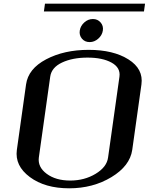

<svg xmlns="http://www.w3.org/2000/svg" viewBox="-20 -1020 806 1040"><path d="M565.4 -167 627 -604.5Q633.8 -653.3 584.5 -680.7Q535.2 -708 454.1 -708Q373 -708 315.9 -681.2Q258.8 -654.3 252 -604.5L190.4 -167Q183.6 -115.2 232.9 -78.6Q282.2 -42 360.4 -42Q437.5 -42 498 -78.6Q558.6 -115.2 565.4 -167ZM696.3 -208Q683.6 -121.1 583.5 -60.5Q483.4 0 354.5 0Q223.6 0 141.6 -61Q59.6 -122.1 71.3 -208L121.1 -562.5Q132.8 -647.5 230 -698.7Q327.1 -750 460 -750Q593.8 -750 675.8 -698.2Q757.8 -646.5 746.1 -562.5ZM483.4 -917Q508.8 -917 524.9 -898.4Q541 -879.9 537.1 -854.5Q533.2 -829.1 512.2 -810.5Q491.2 -792 465.8 -792Q439.5 -792 423.8 -810.5Q408.2 -829.1 412.1 -854.5Q416 -879.9 436.5 -898.4Q457 -917 483.4 -917ZM765.6 -1000 759.8 -958H217.8L223.6 -1000Z"/></svg>

Font: okolaks
Style: BoldItalic
Weight: 600
Width: 8
Italic angle: -8°
Version: Version 000.6.0